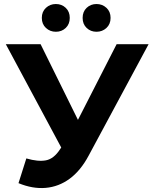

<svg xmlns="http://www.w3.org/2000/svg" viewBox="-20 -920 764 955"><path d="M111 -132Q169 -115 208.5 -122.5Q248 -130 279 -178L313 -229L328 -246L560 -700H719L421 -146Q381 -71 326.5 -31Q272 9 207 14.5Q142 20 72 -9ZM325 -111 9 -700H182L414 -230ZM460 -762Q431 -762 411 -781Q391 -800 391 -831Q391 -862 411 -881Q431 -900 460 -900Q489 -900 509.5 -881Q530 -862 530 -831Q530 -800 509.5 -781Q489 -762 460 -762ZM258 -762Q229 -762 208.5 -781Q188 -800 188 -831Q188 -862 208.5 -881Q229 -900 258 -900Q287 -900 307 -881Q327 -862 327 -831Q327 -800 307 -781Q287 -762 258 -762Z"/></svg>

Font: MOST Montserrat
Style: Bold
Weight: 700
Designer: Julieta Ulanovsky
Foundry: Julieta Ulanovsky
Version: Version 8.000;March 11, 2024;FontCreator 15.0.0.2926 64-bit